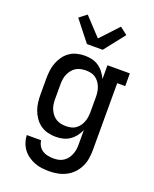

<svg xmlns="http://www.w3.org/2000/svg" viewBox="-178 -872 956 1193"><g transform="rotate(20 300.0 -275.5)"><path d="M296 223Q272 223 247.5 220Q223 217 200 208Q177 199 156.5 184.5Q136 170 121.5 150.5Q107 131 99 107.5Q91 84 90 59H185Q187 78 197 95Q207 112 223 122Q239 132 258 135.5Q277 139 296 139Q313 139 329.5 135.5Q346 132 360.5 122.5Q375 113 385 99.5Q395 86 401.5 70.5Q408 55 410.5 38.5Q413 22 413 5V-91Q403 -69 388 -49.5Q373 -30 353 -16.5Q333 -3 309.5 2.5Q286 8 261 8Q235 8 209 1.5Q183 -5 161 -20.5Q139 -36 123.5 -58.5Q108 -81 99 -105.5Q90 -130 87 -156.5Q84 -183 84 -210V-310Q84 -337 87 -363.5Q90 -390 99 -414.5Q108 -439 123.5 -461.5Q139 -484 161 -499.5Q183 -515 209 -521.5Q235 -528 261 -528Q286 -528 309.5 -522.5Q333 -517 353 -503.5Q373 -490 388 -470.5Q403 -451 413 -429V-520H561V-436H508V5Q508 34 503.5 62.5Q499 91 486.5 117Q474 143 453.5 164.5Q433 186 407.5 199Q382 212 353.5 217.5Q325 223 296 223ZM299 -76Q316 -76 332.5 -79.5Q349 -83 362.5 -92.5Q376 -102 386 -115.5Q396 -129 402 -144.5Q408 -160 410.5 -176.5Q413 -193 413 -210V-310Q413 -327 410.5 -343.5Q408 -360 402 -375.5Q396 -391 386 -404.5Q376 -418 362.5 -427.5Q349 -437 332.5 -440.5Q316 -444 299 -444Q282 -444 265 -440.5Q248 -437 233.5 -428Q219 -419 208.5 -405.5Q198 -392 191 -376.5Q184 -361 181.5 -344Q179 -327 179 -310V-210Q179 -193 181.5 -176Q184 -159 191 -143.5Q198 -128 208.5 -114.5Q219 -101 233.5 -92Q248 -83 265 -79.5Q282 -76 299 -76ZM248 -600 141 -736 190 -774 300 -656 410 -774 459 -736 352 -600Z"/></g></svg>

Font: Iosevka Etoile Medium
Style: Regular
Weight: 500
Designer: Belleve Invis
Foundry: Belleve Invis
Version: Version 22.1.2; ttfautohint (v1.8.4)